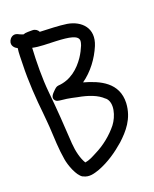

<svg xmlns="http://www.w3.org/2000/svg" viewBox="-141 -776 731 912"><g transform="rotate(-20 225.0 -320.0)"><path d="M38 -630C34 -606 35 -577 34 -550C31 -465 38 -370 46 -296C48 -270 51 -246 52 -226C55 -169 57 -109 66 -58C71 -27 92 32 119 48H120C149 64 178 53 202 45C255 25 302 -8 342 -43C384 -82 429 -131 433 -209C437 -311 353 -349 274 -371C324 -406 363 -459 386 -514C419 -594 368 -646 298 -658C258 -664 208 -665 163 -667C158 -678 146 -686 133 -686H122C114 -686 106 -686 98 -685H97L86 -682L70 -688L60 -693C37 -703 22 -685 18 -676C6 -651 27 -635 38 -630ZM349 -262C383 -232 362 -166 335 -131C304 -92 261 -57 214 -34C193 -23 175 -13 154 -10C138 -36 128 -75 125 -117C120 -207 114 -294 105 -384C98 -453 99 -540 103 -607V-608C138 -600 179 -601 220 -599C286 -596 331 -589 330 -560C330 -555 328 -548 325 -539C318 -522 309 -504 297 -486C267 -442 222 -401 158 -397C148 -396 141 -389 132 -380C124 -372 103 -353 120 -336C126 -330 134 -329 141 -328C147 -327 160 -326 175 -324C190 -322 206 -318 225 -314C276 -305 321 -289 348 -262Z"/></g></svg>

Font: Stray Cat
Style: ExBd
Weight: 800
Version: Version 1.0